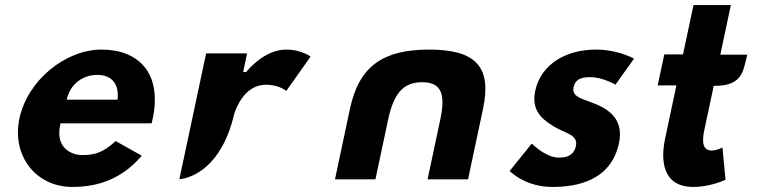

<svg xmlns="http://www.w3.org/2000/svg" viewBox="-20 -724 3022 759"><path d="M583.4 -253.6C622.1 -435.9 526.9 -528 381.5 -528C238 -528 88.7 -405.7 56.9 -256C25.3 -107.3 122.5 15 266.1 15C370.2 15 463.9 -18.6 540.4 -108.5L437.4 -166.3C389.1 -123.3 359.2 -111 305.3 -111C260.4 -111 199 -141 217.7 -228.7L219.3 -236.5H579.5C580.5 -240.4 582.4 -249 583.4 -253.6ZM245.7 -338C259.6 -388.9 303.8 -428 365 -428C417.6 -428 449.4 -396.2 445.3 -338.6L444.7 -330H243.5Z M906.8 -277.6 907 -278.7 907.6 -279.8C912.3 -289.2 942.9 -389 1031.6 -389C1072.9 -389 1099.9 -373.6 1111.9 -364.7L1208 -500.7C1196.3 -508.4 1161.8 -528 1111.5 -528C1022.9 -528 956.1 -442.5 956.1 -442.5L953.3 -439H941.1L956.8 -513H794.8L689 -15.4C739.2 -20.2 858.3 -64 906.8 -277.6Z M1514.4 -251.5C1536.1 -353.9 1573.7 -399 1648.8 -399C1723.9 -399 1742.3 -353.9 1720.5 -251.5L1670.3 -15H1830.2L1889.6 -294.5C1925.2 -462.3 1858.3 -528 1676.2 -528C1494.2 -528 1399.2 -462.3 1363.6 -294.5L1304.2 -15H1464.1Z M2095.8 -364.8C2079.8 -289.4 2120.6 -254.4 2165.3 -226.6C2208.2 -198 2266.7 -193.8 2256.8 -147.1C2247.7 -104.3 2211.8 -101 2189.6 -101C2143.6 -101 2098.2 -141.4 2082 -156.3L1994.7 -48.1C2009.3 -33.8 2066.6 15 2164 15C2260.6 15 2395.3 -9.4 2427 -158.5C2448.9 -261.5 2374.1 -299.2 2313.3 -320.9C2278.3 -334.5 2239.6 -343 2247.3 -379.1C2254 -410.7 2277.5 -419 2313.2 -419C2354.9 -419 2397.4 -398 2413.2 -389.6L2486.3 -492.2C2469.1 -501.3 2411.7 -528 2336.4 -528C2213.8 -528 2117.7 -467.6 2095.8 -364.8Z M2606 -508.9 2579.9 -386.4H2653.9L2609.5 -177.5C2590.1 -86.1 2600.8 15 2721.2 15C2778.5 15 2830.1 -5.3 2848.1 -13.3L2836 -140.8C2826.5 -136.1 2810.2 -129 2793.7 -129C2759 -129 2753.7 -160.2 2764.2 -209.6L2801.4 -384.6L2808 -384.7C2920.2 -385.2 2918 -450 2934.1 -507.9H2827.6L2869.2 -704H2721.5L2680 -508.9Z"/></svg>

Font: Hussar Nova
Style: RgIta
Weight: 700
Foundry: Cannot Into Space Fonts
Version: Version 0.99